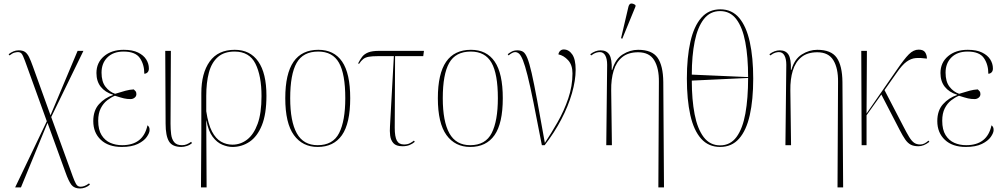

<svg xmlns="http://www.w3.org/2000/svg" viewBox="-20 -825 5698 1091"><path d="M66 240 246 -136 122 -479Q110 -512 102.5 -520.5Q95 -529 82 -529Q74 -529 62.5 -526Q51 -523 34 -510L29 -517Q42 -527 56 -533Q70 -539 86 -539Q109 -539 122 -530Q135 -521 145 -501Q155 -481 167 -447L267 -170L421 -536H454L271 -160L381 143Q395 183 403.5 203Q412 223 419.5 229.5Q427 236 439 236Q448 236 459.5 232Q471 228 486 217L491 224Q479 235 464 240.5Q449 246 435 246Q402 246 386 225.5Q370 205 352 154L250 -127L99 240Z M672 10Q596 10 553 -30.5Q510 -71 510 -137Q510 -197 542.5 -233Q575 -269 622 -285V-287Q577 -301 552.5 -332Q528 -363 528 -410Q528 -469 571 -505.5Q614 -542 683 -542Q733 -542 764.5 -526.5Q796 -511 811 -487Q826 -463 826 -436Q826 -421 818 -413.5Q810 -406 800 -406Q800 -459 774.5 -495.5Q749 -532 682 -532Q624 -532 590.5 -499Q557 -466 557 -412Q557 -361 579.5 -332Q602 -303 634 -292Q669 -303 693.5 -309.5Q718 -316 740 -317Q746 -312 750.5 -306.5Q755 -301 755 -290Q755 -278 745 -270Q735 -262 722 -262Q702 -262 684.5 -266Q667 -270 633 -281Q611 -272 589 -255Q567 -238 552.5 -209.5Q538 -181 538 -139Q538 -88 557 -57.5Q576 -27 606.5 -13.5Q637 0 674 0Q794 0 818 -113Q823 -109 826.5 -103.5Q830 -98 830 -86Q830 -70 814 -47Q798 -24 763 -7Q728 10 672 10Z M1011 10Q959 10 940 -22Q921 -54 921 -123L919 -536H951L949 -122Q949 -90 952.5 -62Q956 -34 970 -17Q984 0 1014 0Q1029 0 1041 -5Q1053 -10 1066 -19L1071 -12Q1059 -1 1042 4.5Q1025 10 1011 10Z M1122 240 1124 -70V-296Q1124 -409 1171.5 -475.5Q1219 -542 1314 -542Q1401 -542 1447.5 -475.5Q1494 -409 1494 -281Q1494 -177 1468 -113Q1442 -49 1398 -19.5Q1354 10 1301 10Q1274 10 1243.5 -2.5Q1213 -15 1188.5 -47.5Q1164 -80 1153 -140H1152L1154 240ZM1301 -3Q1347 -3 1384.5 -32Q1422 -61 1444 -121.5Q1466 -182 1466 -279Q1466 -394 1431.5 -463Q1397 -532 1313 -532Q1253 -532 1217.5 -500.5Q1182 -469 1167 -412.5Q1152 -356 1152 -280V-193Q1163 -119 1184.5 -78Q1206 -37 1236 -20Q1266 -3 1301 -3Z M1785 10Q1699 10 1650 -57.5Q1601 -125 1601 -267Q1601 -406 1648 -474Q1695 -542 1789 -542Q1878 -542 1924 -475Q1970 -408 1970 -267Q1970 -124 1923 -57Q1876 10 1785 10ZM1785 0Q1872 0 1907 -69Q1942 -138 1942 -267Q1942 -405 1906 -468.5Q1870 -532 1788 -532Q1702 -532 1665.5 -467.5Q1629 -403 1629 -267Q1629 -135 1666.5 -67.5Q1704 0 1785 0Z M2267 6Q2231 6 2215.5 -11.5Q2200 -29 2197 -55Q2194 -81 2196 -107L2218 -506H2129Q2095 -506 2075.5 -502.5Q2056 -499 2044 -489.5Q2032 -480 2020 -462L2015 -465Q2026 -487 2038 -502.5Q2050 -518 2072 -527Q2094 -536 2135 -536H2389L2385 -506H2225L2223 -99Q2223 -48 2235 -26Q2247 -4 2276 -4Q2296 -4 2310 -11.5Q2324 -19 2332 -26L2337 -19Q2323 -7 2306.5 -0.5Q2290 6 2267 6Z M2652 10Q2566 10 2517 -57.5Q2468 -125 2468 -267Q2468 -406 2515 -474Q2562 -542 2656 -542Q2745 -542 2791 -475Q2837 -408 2837 -267Q2837 -124 2790 -57Q2743 10 2652 10ZM2652 0Q2739 0 2774 -69Q2809 -138 2809 -267Q2809 -405 2773 -468.5Q2737 -532 2655 -532Q2569 -532 2532.5 -467.5Q2496 -403 2496 -267Q2496 -135 2533.5 -67.5Q2571 0 2652 0Z M3059 0Q3031 -146 3011.5 -242.5Q2992 -339 2977.5 -396.5Q2963 -454 2951.5 -482.5Q2940 -511 2929.5 -520Q2919 -529 2907 -529Q2899 -529 2889 -523.5Q2879 -518 2870 -510L2865 -517Q2875 -525 2888 -532Q2901 -539 2920 -539Q2939 -539 2952 -531Q2965 -523 2976.5 -495Q2988 -467 3001 -410Q3014 -353 3032 -256.5Q3050 -160 3076 -13Q3112 -67 3148.5 -131Q3185 -195 3209 -265.5Q3233 -336 3233 -408Q3233 -456 3208 -483Q3183 -510 3153 -516Q3155 -529 3163.5 -536.5Q3172 -544 3183 -544Q3212 -544 3231.5 -516Q3251 -488 3251 -429Q3251 -368 3230 -295Q3209 -222 3169.5 -146.5Q3130 -71 3075 0Z M3721 240 3724 -360Q3725 -437 3697.5 -482.5Q3670 -528 3606 -528Q3550 -528 3516 -500.5Q3482 -473 3467 -424Q3452 -375 3453 -311L3457 0H3425L3430 -457Q3430 -490 3419.5 -509.5Q3409 -529 3388 -529Q3380 -529 3368.5 -526Q3357 -523 3339 -510L3334 -517Q3363 -539 3393 -539Q3427 -539 3442.5 -514.5Q3458 -490 3456 -428H3459Q3476 -489 3518 -515.5Q3560 -542 3606 -542Q3685 -542 3716.5 -497Q3748 -452 3749 -359L3753 240ZM3516 -605 3509 -608 3551 -787Q3556 -805 3567.5 -805Q3579 -805 3591 -796V-788Z M4072 10Q4006 10 3964 -37Q3922 -84 3902.5 -171.5Q3883 -259 3883 -379Q3883 -499 3903 -587.5Q3923 -676 3965 -724Q4007 -772 4073 -772Q4139 -772 4180 -723.5Q4221 -675 4240.5 -586.5Q4260 -498 4260 -378Q4260 -258 4240.5 -171Q4221 -84 4179.5 -37Q4138 10 4072 10ZM4231 -387Q4231 -502 4215 -586Q4199 -670 4164 -716Q4129 -762 4072 -762Q4015 -762 3979.5 -716.5Q3944 -671 3927.5 -589.5Q3911 -508 3911 -401ZM4072 1Q4130 1 4165 -46.5Q4200 -94 4215.5 -180Q4231 -266 4231 -382L3911 -367Q3911 -259 3927 -176Q3943 -93 3978.5 -46Q4014 1 4072 1Z M4739 240 4742 -360Q4743 -437 4715.5 -482.5Q4688 -528 4624 -528Q4568 -528 4534 -500.5Q4500 -473 4485 -424Q4470 -375 4471 -311L4475 0H4443L4448 -457Q4448 -490 4437.5 -509.5Q4427 -529 4406 -529Q4398 -529 4386.5 -526Q4375 -523 4357 -510L4352 -517Q4381 -539 4411 -539Q4445 -539 4460.5 -514.5Q4476 -490 4474 -428H4477Q4494 -489 4536 -515.5Q4578 -542 4624 -542Q4703 -542 4734.5 -497Q4766 -452 4767 -359L4771 240Z M4876 0 4874 -536H4906L4904 -180L5075 -427Q5118 -490 5144.5 -516.5Q5171 -543 5200 -543Q5227 -543 5237 -527.5Q5247 -512 5247 -492Q5211 -497 5184 -495Q5157 -493 5131.5 -474.5Q5106 -456 5075 -411L5006 -313L5112 -109Q5132 -70 5146 -47Q5160 -24 5174 -14Q5188 -4 5209 -4Q5222 -4 5233.5 -10Q5245 -16 5256 -26L5261 -19Q5229 6 5199 6Q5172 6 5155 -3Q5138 -12 5124 -32Q5110 -52 5092 -87L4988 -288L4904 -170V0Z M5468 10Q5392 10 5349 -30.5Q5306 -71 5306 -137Q5306 -197 5338.5 -233Q5371 -269 5418 -285V-287Q5373 -301 5348.5 -332Q5324 -363 5324 -410Q5324 -469 5367 -505.5Q5410 -542 5479 -542Q5529 -542 5560.5 -526.5Q5592 -511 5607 -487Q5622 -463 5622 -436Q5622 -421 5614 -413.5Q5606 -406 5596 -406Q5596 -459 5570.5 -495.5Q5545 -532 5478 -532Q5420 -532 5386.5 -499Q5353 -466 5353 -412Q5353 -361 5375.5 -332Q5398 -303 5430 -292Q5465 -303 5489.5 -309.5Q5514 -316 5536 -317Q5542 -312 5546.5 -306.5Q5551 -301 5551 -290Q5551 -278 5541 -270Q5531 -262 5518 -262Q5498 -262 5480.5 -266Q5463 -270 5429 -281Q5407 -272 5385 -255Q5363 -238 5348.5 -209.5Q5334 -181 5334 -139Q5334 -88 5353 -57.5Q5372 -27 5402.5 -13.5Q5433 0 5470 0Q5590 0 5614 -113Q5619 -109 5622.5 -103.5Q5626 -98 5626 -86Q5626 -70 5610 -47Q5594 -24 5559 -7Q5524 10 5468 10Z"/></svg>

Font: Noto Serif Display SemiCondensed Thin
Style: Regular
Weight: 100
Width: 4
Designer: Monotype Design Team
Foundry: Monotype Imaging Inc.
Version: Version 2.009